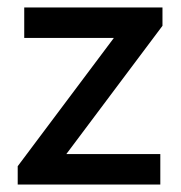

<svg xmlns="http://www.w3.org/2000/svg" viewBox="-20 -495 486 515"><path d="M27.5 -49.2 309.8 -425.8H415.8L133.5 -49.2ZM27.5 0V-49.2L107.8 -81.8H410V0ZM45 -393.2V-475H415.8V-425.8L333 -393.2Z"/></svg>

Font: Outfit Thin
Style: Regular
Weight: 100
Designer: Rodrigo Fuenzalida
Foundry: fragTYPE
Version: Version 1.000